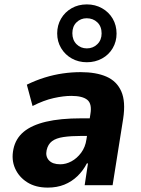

<svg xmlns="http://www.w3.org/2000/svg" viewBox="-20 -842 639 873"><path d="M197 11Q142 11 104 -13Q66 -37 48.5 -76.5Q31 -116 41 -164Q51 -212 87.5 -242.5Q124 -273 189 -288.5Q254 -304 350 -304H409L397 -224H352Q303 -224 269 -219Q235 -214 216.5 -200Q198 -186 192 -159Q186 -131 202.5 -113Q219 -95 254 -95Q280 -95 305 -108.5Q330 -122 349 -147.5Q368 -173 373 -208L391 -323Q399 -370 377 -388Q355 -406 304 -406Q269 -406 224 -396Q179 -386 128 -360L102 -457Q143 -477 183.5 -489.5Q224 -502 265 -508Q306 -514 347 -514Q417 -514 464 -493.5Q511 -473 531.5 -426.5Q552 -380 540 -302L492 0H365L380 -99H375Q358 -66 332 -41Q306 -16 272.5 -2.5Q239 11 197 11ZM375 -559Q337 -559 306.5 -576Q276 -593 258 -623Q240 -653 240 -690Q240 -727 257.5 -757Q275 -787 305.5 -804.5Q336 -822 375 -822Q413 -822 444 -804.5Q475 -787 492.5 -757Q510 -727 510 -689Q510 -653 492.5 -623Q475 -593 444 -576Q413 -559 375 -559ZM375 -622Q403 -622 422.5 -641Q442 -660 442 -690Q442 -722 422.5 -740.5Q403 -759 374 -759Q347 -759 328 -740.5Q309 -722 309 -691Q309 -660 328 -641Q347 -622 375 -622Z"/></svg>

Font: Nunito Sans 7pt SemiCondensed ExtraBold
Style: Italic
Weight: 800
Width: 4
Italic angle: -9°
Designer: Vernon Adams
Foundry: Vernon Adams
Version: Version 3.101;gftools[0.9.27]